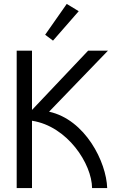

<svg xmlns="http://www.w3.org/2000/svg" viewBox="-20 -958 617 978"><path d="M65 -700V0H143V-343C324 -315 448 -123 449 0H526C522 -133 414 -349 230 -389L530 -700H429L143 -398V-700ZM320 -938 210 -781 250 -751 381 -901Z"/></svg>

Font: Mint Spirit
Style: Regular
Weight: 400
Designer: HARENDAL Hirwen
Foundry: Arkandis Digital Foundry.
Version: Version 1.004;FFEdit